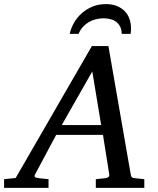

<svg xmlns="http://www.w3.org/2000/svg" viewBox="-73 -910 766 930"><path d="M374 -564 226.1 -304.2H417ZM391.1 0V-42L437 -46.9Q459 -49.8 456.1 -65.9L425.8 -256.8H199.2L97.2 -65.9Q91.8 -56.2 96.9 -52.2Q102.1 -48.3 116.2 -46.9L162.1 -42V0H-53.2V-42L2.9 -47.9L372.1 -687H452.1L560.1 -65.9Q561.5 -56.2 565.4 -52Q569.3 -47.9 580.1 -46.9L626 -42V0ZM561.5 -774.4Q561.5 -767.6 561.3 -760.3Q561 -752.9 559.6 -746.1H516.6Q516.1 -766.6 509 -780.8Q502 -794.9 490 -804Q478 -813 462.2 -817.1Q446.3 -821.3 428.7 -821.3Q411.1 -821.3 393.1 -817.1Q375 -813 358.9 -804Q342.8 -794.9 329.6 -780.8Q316.4 -766.6 307.6 -746.1H264.6Q270 -771.5 284.2 -797.4Q298.3 -823.2 320.8 -843.8Q343.3 -864.3 373 -877.2Q402.8 -890.1 439.5 -890.1Q471.2 -890.1 494.4 -880.4Q517.6 -870.6 532.5 -854.5Q547.4 -838.4 554.4 -817.4Q561.5 -796.4 561.5 -774.4Z"/></svg>

Font: Charis SIL
Style: Italic
Weight: 400
Italic angle: -11°
Foundry: SIL International
Version: Version 4.112